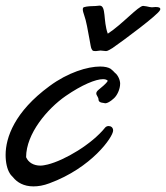

<svg xmlns="http://www.w3.org/2000/svg" viewBox="-70 -649 591 684"><path d="M106 4C256 -51 333 -161 333 -184C333 -195 325 -200 317 -200C312 -200 308 -198 305 -195C257 -135 160 -78 100 -63C91 -61 82 -59 74 -59C50 -59 31 -70 23 -89C23 -173 99 -262 164 -307C222 -347 271 -367 297 -367C305 -367 311 -365 314 -361C307 -349 291 -338 281 -329C275 -324 273 -320 273 -316C273 -309 281 -303 281 -294C281 -281 302 -283 305 -281C312 -281 323 -287 335 -298C347 -308 358 -331 358 -351C358 -363 351 -381 339 -390C336 -394 330 -399 324 -404C316 -409 303 -412 287 -412C242 -412 172 -391 106 -342C-18 -251 -50 -159 -50 -97C-50 -69 -44 -46 -36 -33C-33 -27 -28 -22 -24 -18C-9 1 15 15 49 15C66 15 85 12 106 4ZM331 -478C370 -505 494 -597 500 -613C501 -614 501 -616 501 -617C501 -623 492 -624 484 -624C480 -624 475 -623 471 -623C469 -623 465 -624 463 -624C459 -625 445 -628 440 -628C423 -628 365 -562 314 -529C297 -575 309 -629 285 -629C276 -628 266 -627 255 -627C248 -627 227 -625 226 -621C225 -619 225 -617 225 -615C225 -604 234 -589 240 -556C256 -474 252 -480 260 -469C261 -467 271 -467 272 -467C274 -467 286 -469 288 -469C291 -469 305 -467 308 -467C314 -467 324 -474 331 -478Z"/></svg>

Font: Oregano
Style: Italic
Weight: 400
Italic angle: -12°
Designer: Astigmatic (AOETI)
Foundry: Astigmatic (AOETI)
Version: Version 1.000